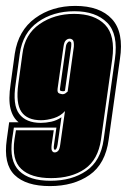

<svg xmlns="http://www.w3.org/2000/svg" viewBox="-22 -619 429 650"><path d="M147 11Q66 11 27.5 -26.5Q-11 -64 1 -147L9 -205H41Q21 -221 13.5 -251.5Q6 -282 14 -335L28 -437Q40 -516 97 -557.5Q154 -599 233 -599Q316 -599 357 -554.5Q398 -510 384 -419L346 -147Q335 -64 281 -26.5Q227 11 147 11ZM149 -7Q221 -7 270 -40.5Q319 -74 329 -147L367 -419Q379 -504 340.5 -542.5Q302 -581 230 -581Q158 -581 106.5 -544.5Q55 -508 45 -437L31 -335Q20 -264 43 -233.5Q66 -203 116 -203Q133 -203 151.5 -207Q170 -211 186 -222L173 -130Q170 -112 164 -112Q158 -112 161 -130L169 -187H25L19 -147Q9 -74 43 -40.5Q77 -7 149 -7ZM151 -16Q83 -16 50 -47Q17 -78 27 -147L32 -178H160L153 -130Q151 -113 154 -109Q157 -103 163 -103Q170 -103 175 -108.5Q180 -114 182 -130L198 -243Q183 -226 160 -219Q137 -212 117 -212Q70 -212 50.5 -240.5Q31 -269 40 -335L54 -437Q62 -503 112 -537.5Q162 -572 229 -572Q298 -572 333.5 -535.5Q369 -499 358 -419L320 -147Q310 -78 265 -47Q220 -16 151 -16ZM190 -300Q195 -300 199.5 -303Q204 -306 207 -309L228 -461Q229 -477 225 -483Q220 -488 214 -488Q207 -488 201 -482.5Q195 -477 193 -461L173 -319Q171 -305 179 -302.5Q187 -300 190 -300ZM191 -310Q189 -310 184.5 -311Q180 -312 181 -319L201 -461Q202 -470 207 -475Q210 -479 213 -479Q216 -479 219 -475Q220 -471 219 -461L198 -312Q196 -310 191 -310Z"/></svg>

Font: Alumni Sans Collegiate One
Style: Italic
Weight: 400
Italic angle: -8°
Designer: Robert E. Leuschke
Foundry: Robert E. Leuschke
Version: Version 1.100